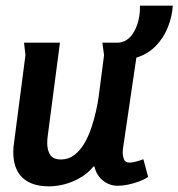

<svg xmlns="http://www.w3.org/2000/svg" viewBox="-20 -648 631 679"><path d="M192 -497 149 -169Q148 -162 147.5 -155.5Q147 -149 147 -142Q147 -117 157.5 -100.5Q168 -84 196 -84Q222 -84 242.5 -99.5Q263 -115 278 -140.5Q293 -166 303 -196Q313 -226 319.5 -255Q326 -284 329 -307L348 -453L342 -497H470L416 -130Q415 -125 414.5 -119.5Q414 -114 414 -109Q414 -96 418.5 -84.5Q423 -73 439 -73Q449 -73 463 -77Q477 -81 487 -85L504 -22Q490 -13 471 -6Q452 1 432.5 5Q413 9 396 9Q376 9 358.5 0Q341 -9 329.5 -24.5Q318 -40 314 -59H310Q297 -42 278.5 -29Q260 -16 239 -7Q218 2 196 6.5Q174 11 153 11Q92 11 59.5 -19.5Q27 -50 27 -111Q27 -128 30 -146L70 -453L65 -497ZM394 -497Q432 -497 454 -536Q476 -575 475 -628H591Q589 -591 574 -552.5Q559 -514 530 -484.5Q501 -455 457 -442.5Q413 -430 352 -443Z"/></svg>

Font: Rosario
Style: Italic
Weight: 400
Italic angle: -8.05°
Designer: Hector Gatti
Foundry: Omnibus Type
Version: Version 1.201